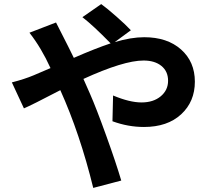

<svg xmlns="http://www.w3.org/2000/svg" viewBox="-20 -853 1040 939"><path d="M275 -412Q133 -338 97 -323L38 -450Q100 -466 144 -484.5Q188 -503 227 -520Q182 -619 124 -693L254 -743Q328 -598 341 -570Q446 -616 521 -641Q435 -729 383 -769L475 -833Q504 -812 550 -771.5Q596 -731 620 -705L541 -647Q621 -671 685 -671Q798 -671 865.5 -611Q933 -551 933 -453.5Q933 -356 866 -294Q799 -232 684 -232Q606 -232 530 -260L533 -386Q614 -352 672 -352Q730 -352 766 -382Q802 -412 802 -458Q802 -504 769.5 -530.5Q737 -557 682 -557Q585 -557 388 -467Q390 -463 420.5 -393.5Q451 -324 499.5 -189.5Q548 -55 573 30L436 66Q371 -199 275 -412Z"/></svg>

Font: Swei Fan Sans CJK TC
Style: Bold
Weight: 700
Version: Version 2.130